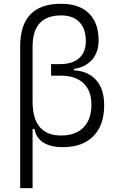

<svg xmlns="http://www.w3.org/2000/svg" viewBox="-20 -762 626 1007"><path d="M309.6 9.8Q244.6 9.8 206.3 -15.1Q168 -40 161.1 -85.9H150.9V224.6H85.9V-519Q85.9 -742.2 300.3 -742.2Q395 -742.2 446 -692.4Q497.1 -642.6 497.1 -550.3Q497.1 -488.3 463.6 -449.5Q430.2 -410.6 368.2 -400.9V-393.1Q443.8 -388.7 485.1 -341.1Q526.4 -293.5 526.4 -210Q526.4 -105.5 469.7 -47.9Q413.1 9.8 309.6 9.8ZM150.9 -229.5Q150.9 -51.3 300.8 -51.3Q376.5 -51.3 418 -93.8Q459.5 -136.2 459.5 -213.4Q459.5 -286.1 417.7 -325.7Q376 -365.2 298.8 -365.2H248V-425.8H295.9Q359.9 -425.8 395 -457Q430.2 -488.3 430.2 -545.4Q430.2 -610.8 396.5 -646Q362.8 -681.2 300.3 -681.2Q150.9 -681.2 150.9 -517.6Z"/></svg>

Font: Cascadia Code NF Light
Style: Regular
Weight: 300
Monospace: yes
Designer: Aaron Bell
Foundry: Saja Typeworks
Version: Version 2404.023; ttfautohint (v1.8.4)